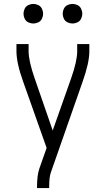

<svg xmlns="http://www.w3.org/2000/svg" viewBox="-20 -960 540 980"><path d="M150 -840Q137 -840 124.5 -846Q112 -852 106 -864.5Q100 -877 100 -890Q100 -903 106 -915.5Q112 -928 124.5 -934Q137 -940 150 -940Q163 -940 175.5 -934Q188 -928 194 -915.5Q200 -903 200 -890Q200 -877 194 -864.5Q188 -852 175.5 -846Q163 -840 150 -840ZM350 -840Q337 -840 324.5 -846Q312 -852 306 -864.5Q300 -877 300 -890Q300 -903 306 -915.5Q312 -928 324.5 -934Q337 -940 350 -940Q363 -940 375.5 -934Q388 -928 394 -915.5Q400 -903 400 -890Q400 -877 394 -864.5Q388 -852 375.5 -846Q363 -840 350 -840ZM169 0V-7Q169 -65 181 -100L218 -205L99 -541Q64 -638 64 -698V-735H126V-698Q126 -649 157 -560L249 -294L343 -560Q374 -648 374 -698V-735H436V-698Q436 -639 401 -541L240 -81Q231 -57 231 -7V0Z"/></svg>

Font: Iosevka SS01 Light
Style: Regular
Weight: 300
Monospace: yes
Designer: Belleve Invis
Foundry: Belleve Invis
Version: 2.3.3; ttfautohint (v1.8.3)